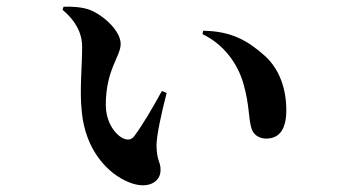

<svg xmlns="http://www.w3.org/2000/svg" viewBox="-20 -535 1040 568"><path d="M222 -204C233 -90 299 -21 361 4C414 26 455 6 455 -32C455 -59 444 -56 443 -105C443 -133 457 -198 473 -260L459 -266C431 -215 403 -167 377 -132C368 -121 358 -120 346 -125C324 -134 293 -170 293 -225C293 -329 337 -368 337 -405C337 -442 290 -487 248 -505C223 -515 188 -516 168 -515L165 -506C201 -476 223 -440 223 -396C223 -338 215 -266 222 -204ZM700 -288C719 -221 714 -188 724 -155C730 -134 750 -125 767 -125C809 -125 827 -156 827 -209C827 -270 808 -331 761 -372C712 -415 664 -443 581 -444L579 -434C642 -404 683 -347 700 -288Z"/></svg>

Font: Noto Serif CJK JP
Style: Bold
Weight: 700
Designer: Ryoko NISHIZUKA 西塚涼子 (kana & ideographs); Frank Grießhammer (Latin, Greek & Cyrillic); Wenlong ZHANG 张文龙 (bopomofo); San
Foundry: Adobe Systems Incorporated
Version: Version 1.000;PS 1;hotconv 16.6.53;makeotf.lib2.5.65590